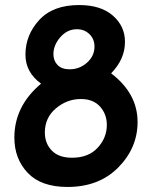

<svg xmlns="http://www.w3.org/2000/svg" viewBox="-20 -732 602 762"><path d="M37 -186Q37 -311 143 -400Q81 -445 81 -515Q81 -593 135.5 -652.5Q190 -712 294 -712Q380 -712 428 -670Q476 -628 476 -566Q476 -497 421 -441Q526 -361 526 -248Q526 -145 449.5 -67.5Q373 10 248 10Q143 10 90 -46Q37 -102 37 -186ZM158 -206Q158 -163 185.5 -134.5Q213 -106 266 -106Q331 -106 367.5 -145.5Q404 -185 404 -236Q404 -279 377 -309Q350 -339 301 -339Q246 -339 202 -302Q158 -265 158 -206ZM192 -517Q192 -491 208.5 -474Q225 -457 256 -457Q296 -457 325.5 -483.5Q355 -510 355 -547Q355 -577 335 -596.5Q315 -616 285 -616Q247 -616 219.5 -584.5Q192 -553 192 -517Z"/></svg>

Font: Gorditas
Style: Regular
Weight: 400
Designer: Gustavo Dipre (gbrenda1987@gmail.com)
Foundry: Gustavo Dipre (gbrenda1987@gmail.com)
Version: Version 1.001